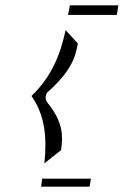

<svg xmlns="http://www.w3.org/2000/svg" viewBox="-20 -630 464 720"><path d="M134 70H316L321 40H138C137 50 136 60 134 70ZM418 -574 424 -610H242C240 -600 238 -586 235 -574ZM272 -467 226 -517C207 -428 175 -344 98 -270C149 -198 156 -113 147 -23L146 -17L209 -67C216 -117 219 -170 158 -245C158 -245 143 -262 157 -283C245 -361 263 -414 272 -467Z"/></svg>

Font: Charger Static
Style: 2Obl
Weight: 1000
Designer: Jasper
Foundry: KineticPlasma Fonts/Cannot Into Space Fonts
Version: Version 1.1